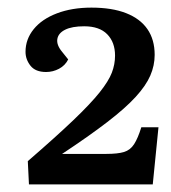

<svg xmlns="http://www.w3.org/2000/svg" viewBox="-20 -858 449 504"><path d="M201 -789Q169 -789 151 -780Q133 -771 130.5 -755.5Q128 -740 143 -722L159 -702Q151 -686 135 -677.5Q119 -669 101 -669Q73 -669 60 -685.5Q47 -702 47 -722Q47 -755 68.5 -781.5Q90 -808 129.5 -823Q169 -838 220 -838Q274 -838 311 -823.5Q348 -809 367 -781.5Q386 -754 386 -714Q386 -686 374.5 -659.5Q363 -633 336 -603.5Q309 -574 261.5 -537.5Q214 -501 143 -454H259Q289 -454 305.5 -459Q322 -464 332 -479.5Q342 -495 351 -524H396L381 -374H56L53 -435Q127 -499 172.5 -542.5Q218 -586 241.5 -615.5Q265 -645 273.5 -667Q282 -689 282 -712Q282 -747 261.5 -768Q241 -789 201 -789Z"/></svg>

Font: Literata 18pt SemiBold
Style: Italic
Weight: 600
Italic angle: -2°
Designer: Latin by Veronika Burian and Jose Scaglione. Greek by Irene Vlachou. Cyrillic by Vera Evstafieva
Foundry: TypeTogether
Version: Version 3.103;gftools[0.9.29]